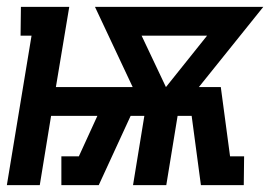

<svg xmlns="http://www.w3.org/2000/svg" viewBox="-24 -540 794 560"><path d="M-4 0 68 -436H36L37 -520H178L139 -286H363L253 -520H744L556 -286H620L647 -84H688L687 0H562L535 -202H494L461 0H364L397 -202H357L264 0H155V-84H206L260 -202H125L92 0ZM460 -286 580 -436H389Z"/></svg>

Font: Iosevka Etoile Medium
Style: Italic
Weight: 500
Italic angle: -9°
Designer: Belleve Invis
Foundry: Belleve Invis
Version: Version 22.1.2; ttfautohint (v1.8.4)